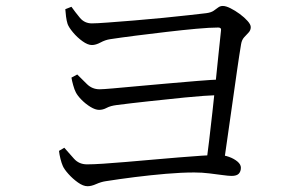

<svg xmlns="http://www.w3.org/2000/svg" viewBox="-20 -681 1040 648"><path d="M221.1 -658.1Q234 -639.9 249.6 -621Q265.3 -602.1 290 -602.1Q306.1 -602.1 344.3 -605Q382.5 -607.9 431.5 -611.8Q480.4 -615.7 529.5 -620.6Q578.5 -625.5 618 -629.9Q657.6 -634.3 675.9 -636.5Q692.6 -638.7 701.2 -644.8Q709.9 -650.8 716.5 -655.9Q723.2 -660.9 732.1 -660.9Q742.4 -660.9 757.8 -653.2Q773.3 -645.5 789.1 -633.9Q804.9 -622.3 815.6 -610.2Q826.3 -598.2 826.3 -589.5Q826.3 -579 819.1 -571.3Q811.8 -563.7 803.9 -555Q796.1 -546.4 793.7 -532.1Q787.9 -497.8 780.5 -446.2Q773 -394.7 764.9 -336.5Q756.8 -278.3 748.8 -223.6Q740.9 -168.9 735 -127.1L675.9 -127.6Q680.1 -159.8 685.7 -205.3Q691.3 -250.9 696.9 -302.8Q702.5 -354.7 708 -406Q713.5 -457.4 717.9 -502.3Q722.3 -547.2 725.9 -578.1Q727.7 -588.1 716.4 -588.1Q689 -588.1 642.7 -583.9Q596.4 -579.7 542.8 -573.4Q489.2 -567.2 438.3 -560.7Q387.5 -554.2 351.5 -548.7Q335.3 -546.3 319.3 -537.6Q303.3 -529 290.2 -529Q276.3 -529 258.4 -541.9Q240.6 -554.7 226.5 -571.6Q212.3 -588.5 208.1 -600.2Q204.9 -610.1 202.9 -624.8Q201 -639.5 200.4 -650ZM240.7 -429.6Q256 -414.3 273.6 -397Q291.3 -379.7 316 -379.7Q327.2 -379.7 361.3 -382.7Q395.3 -385.7 443.1 -390.1Q490.9 -394.5 543.7 -399.1Q596.6 -403.7 645.6 -407.8Q694.5 -411.9 730.9 -413.1L727.5 -360.7Q668.5 -358.5 604.4 -352Q540.4 -345.5 480.4 -339Q420.4 -332.5 374.1 -326.5Q352.6 -323.8 340.1 -317Q327.6 -310.2 314.4 -310.2Q301.7 -310.2 285.2 -320.3Q268.7 -330.4 255.1 -344.3Q241.4 -358.2 235.8 -369.6Q231.2 -378.3 226.9 -393.8Q222.6 -409.2 221.2 -419.1ZM197 -182.4Q212.6 -164.5 229.7 -145.4Q246.7 -126.3 273.7 -126.3Q293.9 -126.3 328.1 -128.5Q362.3 -130.7 405.2 -134.4Q448.1 -138.1 494.1 -142.1Q540.1 -146 583.2 -149.7Q626.4 -153.4 661.5 -155.6Q696.5 -157.8 717.7 -157.8Q735.6 -157.8 752.8 -151.6Q770 -145.4 781.5 -135.7Q793 -125.9 793 -114.9Q793 -102.5 786 -94.9Q778.9 -87.3 761.7 -87.3Q751.2 -87.3 731.3 -90.1Q711.5 -92.8 686.8 -95.8Q662.1 -98.9 635.6 -98.9Q592.2 -98.9 540 -94.4Q487.7 -89.9 434.8 -83.3Q381.8 -76.6 336.4 -69.4Q321.5 -67.2 304.9 -59.9Q288.4 -52.5 275.5 -52.5Q260.8 -52.5 243.1 -65.1Q225.3 -77.7 211 -93.8Q196.6 -109.9 192 -120.8Q187.8 -130.1 184.1 -144.8Q180.4 -159.5 179.1 -171.8Z"/></svg>

Font: Early Summer Mincho VF
Style: Regular
Weight: 250
Designer: GuiWonder
Version: Version 1.002